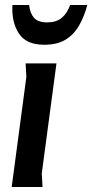

<svg xmlns="http://www.w3.org/2000/svg" viewBox="-20 -752 371 772"><path d="M151 0H27L86 -443L83 -497H207L148 -55ZM331 -732Q319 -686 298 -649.5Q277 -613 243.5 -592.5Q210 -572 158 -572Q85 -572 55.5 -618Q26 -664 30 -732H97Q101 -698 117 -680Q133 -662 170 -662Q206 -662 228 -680Q250 -698 262 -732Z"/></svg>

Font: Rosario
Style: Italic
Weight: 400
Italic angle: -8.05°
Designer: Hector Gatti
Foundry: Omnibus Type
Version: Version 1.201